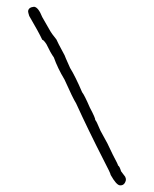

<svg xmlns="http://www.w3.org/2000/svg" viewBox="-50 -716 599 746"><g transform="rotate(5 250.0 -343.0)"><path d="M52.7 -673.8Q69.3 -673.8 87.9 -636.7L119.1 -591.8Q130.4 -574.7 150.4 -554.7Q153.3 -547.9 187.5 -496.1Q187.5 -494.6 212.9 -449.2Q236.3 -418 267.6 -359.4Q277.3 -349.6 302.7 -302.7Q328.1 -263.7 328.1 -255.9Q331.5 -255.4 351.6 -216.8L382.8 -169.9L408.2 -127Q431.6 -91.3 431.6 -87.9Q437.5 -85.9 445.3 -66.4L462.9 -46.9Q466.8 -40.5 466.8 -35.2V-33.2Q463.4 -11.7 445.3 -11.7Q431.6 -11.7 406.2 -48.8Q406.2 -53.7 373 -105.5Q304.2 -215.3 248 -314.5Q234.4 -332 195.3 -402.3Q165 -443.8 146.5 -484.4Q132.8 -500 113.3 -533.2Q101.1 -548.8 95.7 -548.8Q79.6 -576.7 37.1 -636.7Q31.2 -650.9 31.2 -654.3Q31.2 -669.9 52.7 -673.8Z"/></g></svg>

Font: CEF Fonts CJK Mono
Style: Regular
Weight: 400
Designer: PartyBoss (派对大魔王)
Version: Release 2.25